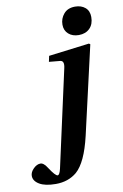

<svg xmlns="http://www.w3.org/2000/svg" viewBox="-188 -778 690 1078"><g transform="rotate(-10 157.0 -239.0)"><path d="M232 -632Q232 -667 254.5 -693.5Q277 -720 319 -720Q354 -720 376.5 -701Q399 -682 399 -647Q399 -606 375.5 -582.5Q352 -559 313 -559Q277 -559 254.5 -579Q232 -599 232 -632ZM-85 174Q-85 153 -65.5 133.5Q-46 114 -25 114Q-16 114 -8 120.5Q0 127 2.5 130.5Q5 134 14 147Q46 196 59 196Q70 196 78 162L200 -391Q209 -431 185 -434L121 -440L128 -473L360 -502L367 -497L252 5Q218 151 161 201Q112 242 41 242Q-20 242 -52.5 222.5Q-85 203 -85 174Z"/></g></svg>

Font: Lingua Franca
Style: Bold Italic
Weight: 700
Italic angle: -13°
Version: Version 1.19